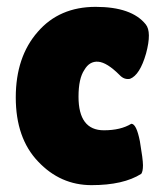

<svg xmlns="http://www.w3.org/2000/svg" viewBox="-20 -530 464 560"><path d="M209 -248Q209 -150 283 -150Q332 -150 363 -169Q378 -169 388 -118Q397 -65 397 -48Q397 -30 392 -23Q340 10 247 10Q156 10 91 -59Q26 -127 26 -246Q26 -364 90 -437Q153 -510 259 -510Q364 -510 405 -459Q423 -437 406 -374Q388 -311 359 -300Q342 -297 329 -311Q292 -348 266.5 -350Q241 -352 226 -326Q209 -301 209 -248Z"/></svg>

Font: FC Lilita One
Style: Regular
Weight: 400
Designer: Juan Montoreano
Foundry: Juan Montoreano
Version: Version 1.002